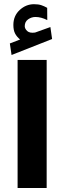

<svg xmlns="http://www.w3.org/2000/svg" viewBox="-20 -913 311 932"><path d="M77.6 -721.2Q61 -734.9 53 -750.7Q44.9 -766.6 44.9 -792Q44.9 -835.9 75.4 -864.3Q106 -892.6 145 -892.6Q166.5 -892.6 180.4 -887.9Q194.3 -883.3 209 -875L209.5 -815.4Q179.7 -830.6 151.9 -830.6Q132.8 -830.6 116.5 -819.1Q100.1 -807.6 100.1 -785.6Q100.6 -772.9 112.3 -762.2Q124 -751.5 149.4 -754.9Q149.9 -754.9 152.8 -755.9L224.6 -781.7L232.9 -723.6L36.1 -646L27.8 -702.1ZM206.5 -622.1V-0.5H65.4V-622.1Z"/></svg>

Font: Vazirmatn UI NL Black
Style: Regular
Weight: 900
Designer: Saber Rastikerdar
Foundry: Saber Rastikerdar
Version: Version 33.003